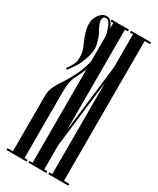

<svg xmlns="http://www.w3.org/2000/svg" viewBox="-204 -865 764 928"><g transform="rotate(30 177.5 -401.5)"><path d="M105 -793Q86 -793 86 -773Q86 -759 95 -741Q98 -733 105.5 -720Q113 -707 117 -696Q130 -660 130 -639Q130 -608 118 -575.5Q106 -543 96.5 -528Q87 -513 67 -485Q65 -482 62 -482.5Q59 -483 58 -485.5Q57 -488 59 -491Q83 -523 87 -546Q88 -555 88 -566Q88 -594 78 -616Q76 -620 71 -632Q66 -644 63.5 -650Q61 -656 57 -668Q53 -680 50.5 -688.5Q48 -697 46.5 -708Q45 -719 45 -730Q45 -758 62.5 -780.5Q80 -803 102 -803Q128 -803 143 -765Q143 -763 145 -759V-790H130V-800H227V-790H210V-230L255 -605V-790H238V-800H350V-790H320V-10H350V0H238V-10H255V-520L210 -145V-10H227V0H128V-10H145V-532Q140 -515 115 -466Q100 -438 100 -378V-10H117V0H5V-10H35V-322Q35 -360 66 -407Q132 -505 145 -578V-719Q128 -793 105 -793Z"/></g></svg>

Font: Cathisma Unicode
Style: Normal
Weight: 400
Version: Version 1.0